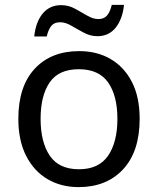

<svg xmlns="http://www.w3.org/2000/svg" viewBox="-20 -848 645 785"><path d="M551 -362Q551 -229 483.5 -156Q416 -83 301 -83Q230 -83 174.5 -115.5Q119 -148 87 -210.5Q55 -273 55 -362Q55 -495 122 -567Q189 -639 304 -639Q377 -639 432.5 -606.5Q488 -574 519.5 -512.5Q551 -451 551 -362ZM146 -362Q146 -267 183.5 -211.5Q221 -156 303 -156Q384 -156 422 -211.5Q460 -267 460 -362Q460 -457 422 -511Q384 -565 302 -565Q220 -565 183 -511Q146 -457 146 -362ZM120 -699Q126 -758 154.5 -792.5Q183 -827 230 -827Q260 -827 286.5 -812.5Q313 -798 337 -784Q361 -770 382 -770Q405 -770 417.5 -784.5Q430 -799 437 -828H487Q481 -770 453 -735Q425 -700 378 -700Q350 -700 323.5 -714Q297 -728 272.5 -742.5Q248 -757 226 -757Q202 -757 190 -742.5Q178 -728 171 -699Z"/></svg>

Font: Noto Sans Telugu UI
Style: Regular
Weight: 400
Designer: Jelle Bosma - Monotype Design Team
Foundry: Monotype Imaging Inc.
Version: Version 2.005; ttfautohint (v1.8.4.7-5d5b)